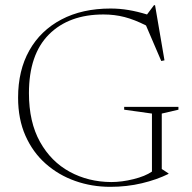

<svg xmlns="http://www.w3.org/2000/svg" viewBox="-20 -713 742 743"><path d="M606 -59 632 -42V-40Q586.5 -17.5 528.8 -3.8Q471 10 407 10Q335 10 270.8 -12.8Q206.5 -35.5 156.8 -79.5Q107 -123.5 78.5 -187.8Q50 -252 50 -335Q50 -440.5 93.5 -517.8Q137 -595 217.5 -637.5Q298 -680 408 -680Q443.5 -680 477.5 -674.2Q511.5 -668.5 549 -657L576 -693H580L616.5 -479.5L604 -477L545 -614.5Q500.5 -637 462 -647Q423.5 -657 380.5 -657Q246.5 -657 169.2 -579.5Q92 -502 92 -352.5Q92 -240.5 134.8 -164Q177.5 -87.5 249.8 -48.2Q322 -9 410.5 -8.5Q451.5 -8.5 496.8 -19.8Q542 -31 568 -49V-273.5L460.5 -288.5V-299.5H670.5V-288.5L606 -273.5Z"/></svg>

Font: Newsreader 16pt ExtraLight
Style: Regular
Weight: 275
Designer: Hugues Gentile
Foundry: Production Type
Version: Version 1.003; ttfautohint (v1.8.3)